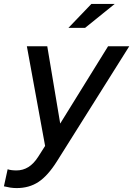

<svg xmlns="http://www.w3.org/2000/svg" viewBox="-80 -745 679 979"><path d="M5 214Q-12 214 -28 211.5Q-44 209 -60 205L-41 118Q-33 121 -21 122.5Q-9 124 4 124Q37 124 64.5 107Q92 90 115 54L150 -1L57 -509H161L227 -115L471 -509H579L210 78Q164 151 116.5 182.5Q69 214 5 214ZM269 -603 386 -725H505L354 -603Z"/></svg>

Font: Red Hat Display SemiBold
Style: Italic
Weight: 600
Italic angle: -12°
Designer: Pentagram, MCKL
Foundry: Pentagram, MCKL
Version: Version 1.023